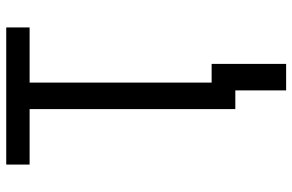

<svg xmlns="http://www.w3.org/2000/svg" viewBox="-181 -594 938 616"><g transform="rotate(-90 288.0 -286.0)"><path d="M391 163V-76H331V-660H508V-735H68V-660H246V0H306V163Z"/></g></svg>

Font: Iosevka Sparkle
Style: Regular
Weight: 400
Designer: Belleve Invis
Foundry: Belleve Invis
Version: Version 4.5.0; ttfautohint (v1.8.3)